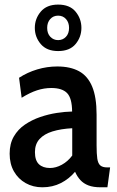

<svg xmlns="http://www.w3.org/2000/svg" viewBox="-20 -786 498 816"><path d="M160 10Q120.5 10 89 -7.8Q57.5 -25.5 39.2 -57.5Q21 -89.5 21 -133Q21 -175.5 38.8 -206Q56.5 -236.5 86 -256.5Q115.5 -276.5 150.5 -288.5Q185.5 -300.5 221.2 -306Q257 -311.5 286.5 -312Q286 -369 265 -390.5Q244 -412 198 -412Q167.5 -412 137.5 -402.2Q107.5 -392.5 72 -370.5L61 -455.5Q96.5 -478.5 138.2 -491Q180 -503.5 223.5 -503.5Q278.5 -503.5 315.5 -483.5Q352.5 -463.5 371.5 -418.5Q390.5 -373.5 390.5 -298.5V-168Q390.5 -132 393.5 -111.8Q396.5 -91.5 406.2 -83Q416 -74.5 435.5 -74.5H448L436.5 10H408Q376.5 10 355.8 2Q335 -6 321.5 -20.8Q308 -35.5 299 -56Q274 -26 238.8 -8Q203.5 10 160 10ZM192.5 -72Q217.5 -72 243 -86Q268.5 -100 287 -125V-241Q239 -238.5 203.2 -227.5Q167.5 -216.5 148 -195Q128.5 -173.5 128.5 -139.5Q128.5 -104 145.5 -88Q162.5 -72 192.5 -72ZM227 -569Q178.5 -569 153.2 -598.8Q128 -628.5 128 -667.5Q128 -706.5 153.2 -736.5Q178.5 -766.5 227 -766.5Q276.5 -766.5 301.2 -736.5Q326 -706.5 326 -667.5Q326 -628.5 301.2 -598.8Q276.5 -569 227 -569ZM227 -615.5Q247 -615.5 260.2 -629.5Q273.5 -643.5 273.5 -667.5Q273.5 -690.5 260.5 -705Q247.5 -719.5 227 -719.5Q206.5 -719.5 193.5 -705Q180.5 -690.5 180.5 -667.5Q180.5 -643.5 194 -629.5Q207.5 -615.5 227 -615.5Z"/></svg>

Font: Cabin SemiCondensedMedium
Style: Regular
Weight: 500
Width: 4
Designer: Pablo Impallari
Foundry: Pablo Impallari. http://www.impallari.com Igino Marini. http://www.ikern.com
Version: Version 3.001